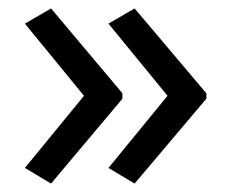

<svg xmlns="http://www.w3.org/2000/svg" viewBox="-20 -491 549 455"><path d="M469 -257V-270L299 -471L237 -435L377 -264L237 -93L299 -56ZM270 -257V-270L101 -471L39 -435L179 -264L39 -93L101 -56Z"/></svg>

Font: Noto Sans Elbasan
Style: Regular
Weight: 400
Designer: Monotype Design Team
Foundry: Monotype Imaging Inc.
Version: Version 2.004